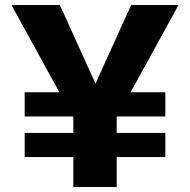

<svg xmlns="http://www.w3.org/2000/svg" viewBox="-20 -750 762 770"><path d="M79 -120V-217H274V-280L272 -283H79V-380H218L26 -730H220L362 -417H364L506 -730H696L504 -380H643V-283H450L448 -280V-217H643V-120H448V0H274V-120Z"/></svg>

Font: Mplus 1p ExtraBold
Style: Regular
Weight: 800
Version: Version 1.061